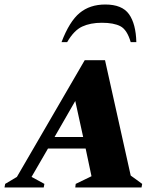

<svg xmlns="http://www.w3.org/2000/svg" viewBox="-65 -832 719 852"><path d="M-45 0 -42 -16 10 -47 311 -565H401L515 -53L566 -16L563 0H269L271 -16L341 -50L315 -173H148L75 -47L132 -16L129 0ZM177 -224H304L269 -384ZM208 -645Q243 -737 288.5 -774.5Q334 -812 402 -812Q477 -812 507.5 -769Q538 -726 540 -645H515Q499 -700 469.5 -715.5Q440 -731 387 -731Q336 -731 299.5 -714Q263 -697 233 -645Z"/></svg>

Font: Spectral SC ExtraBold
Style: Italic
Weight: 800
Italic angle: -10°
Designer: Jean-Baptiste Levee
Foundry: Production Type
Version: Version 2.001